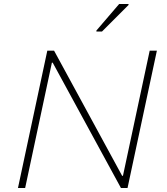

<svg xmlns="http://www.w3.org/2000/svg" viewBox="-20 -942 839 962"><path d="M70 0 217 -688H251L592 -61H596L730 -688H766L619 0H586L244 -628H240L106 0ZM463 -784V-789L577 -922H624V-917L491 -784Z"/></svg>

Font: Saira SemiExpanded Thin
Style: Italic
Weight: 250
Width: 6
Italic angle: -12°
Designer: Hector Gatti with collaboration of the Omnibus-Type team
Foundry: Omnibus-Type
Version: Version 1.101